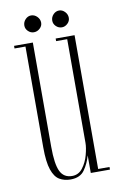

<svg xmlns="http://www.w3.org/2000/svg" viewBox="-76 -669 452 725"><g transform="rotate(-10 150.0 -307.0)"><path d="M135.5 11Q111.5 11 93.2 0.2Q75 -10.5 64.8 -40.2Q54.5 -70 54.5 -126.5V-513H12.5V-523H84.5V-123.5Q84.5 -57 98 -29Q111.5 -1 143.5 -1Q168.5 -1 184.2 -21.8Q200 -42.5 207.2 -69.8Q214.5 -97 214.5 -115.5V-513H172V-523H244.5V-10H288V0H214.5V-67.5Q206.5 -38 189.5 -13.5Q172.5 11 135.5 11ZM203 -560.5Q190 -560.5 180.5 -569.8Q171 -579 171 -591.5Q171 -605 180.5 -615Q190 -625 203 -625Q215 -625 224.8 -615Q234.5 -605 234.5 -591.5Q234.5 -579 224.8 -569.8Q215 -560.5 203 -560.5ZM95.5 -560.5Q83 -560.5 73.5 -569.8Q64 -579 64 -591.5Q64 -605 73.5 -615Q83 -625 95.5 -625Q108.5 -625 118.5 -615Q128.5 -605 128.5 -591.5Q128.5 -579 118.5 -569.8Q108.5 -560.5 95.5 -560.5Z"/></g></svg>

Font: Imbue 100pt Thin
Style: Regular
Weight: 100
Designer: Tyler Finck
Foundry: Etcetera Type Company
Version: Version 1.102; ttfautohint (v1.8.3)